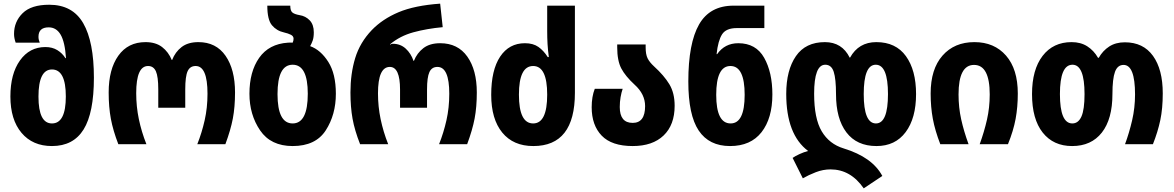

<svg xmlns="http://www.w3.org/2000/svg" viewBox="-20 -791 6439 1053"><path d="M265 10Q382 10 438.5 -81Q495 -172 495 -365Q495 -562 436.5 -663.5Q378 -765 250 -765Q151 -765 104 -718.5Q57 -672 57 -605Q57 -582 66 -557H198Q191 -574 191 -589Q191 -641 247 -641Q289 -641 312.5 -601Q336 -561 342 -472H339Q322 -499 294.5 -516Q267 -533 229 -533Q142 -533 89.5 -459.5Q37 -386 37 -262Q37 -135 98 -62.5Q159 10 265 10ZM265 -114Q191 -114 191 -261Q191 -410 265 -410Q341 -410 341 -262Q341 -114 265 -114Z M629 0H783Q756 -68 741.5 -137.5Q727 -207 727 -280Q727 -429 792 -429Q822 -429 835 -400Q848 -371 848 -301V-200H996V-301Q996 -372 1009 -400.5Q1022 -429 1053 -429Q1118 -429 1118 -277Q1118 -200 1102.5 -131.5Q1087 -63 1062 0H1216Q1245 -78 1257 -141Q1269 -204 1269 -284Q1269 -410 1217 -485Q1165 -560 1068 -560Q1011 -560 976 -533Q941 -506 924 -462H922Q904 -506 869 -533Q834 -560 778 -560Q682 -560 629 -485.5Q576 -411 576 -284Q576 -204 588 -139.5Q600 -75 629 0Z M1585 10Q1711 10 1766.5 -76Q1822 -162 1822 -277Q1822 -386 1780.5 -451.5Q1739 -517 1681 -538Q1689 -552 1695 -569Q1701 -586 1701 -614Q1701 -656 1678.5 -679.5Q1656 -703 1623 -708Q1595 -713 1583.5 -722.5Q1572 -732 1572 -760H1446Q1446 -683 1471.5 -652.5Q1497 -622 1538 -613Q1560 -608 1575 -600.5Q1590 -593 1590 -579Q1590 -567 1585 -557Q1572 -558 1559 -557Q1455 -550 1401.5 -474Q1348 -398 1348 -277Q1348 -162 1406.5 -76Q1465 10 1585 10ZM1585 -114Q1502 -114 1502 -275Q1502 -436 1585 -436Q1668 -436 1668 -277Q1668 -114 1585 -114Z M1955 0H2109Q2082 -68 2067.5 -137.5Q2053 -207 2053 -279Q2053 -424 2118 -424Q2174 -424 2174 -300V-200H2322V-300Q2322 -367 2335 -395.5Q2348 -424 2379 -424Q2444 -424 2444 -277Q2444 -200 2428.5 -131.5Q2413 -63 2388 0H2542Q2571 -78 2583 -141Q2595 -204 2595 -284Q2595 -407 2543 -480.5Q2491 -554 2394 -554Q2337 -554 2302 -527Q2267 -500 2250 -457H2248Q2234 -498 2205 -524.5Q2176 -551 2134 -551Q2125 -551 2119 -545V-548Q2174 -594 2247.5 -614Q2321 -634 2408 -642L2394 -771Q2254 -761 2166 -724Q2078 -687 2019 -626Q1954 -558 1928 -472.5Q1902 -387 1902 -284Q1902 -204 1913.5 -140Q1925 -76 1955 0Z M2905 10Q3133 10 3133 -282V-760H2981V-620Q2981 -583 2983 -549Q2985 -515 2990 -478H2984Q2962 -513 2933 -533.5Q2904 -554 2859 -554Q2772 -554 2723 -480.5Q2674 -407 2674 -271Q2674 -138 2734.5 -64Q2795 10 2905 10ZM2904 -114Q2826 -114 2826 -272Q2826 -429 2904 -429Q2981 -429 2981 -272Q2981 -114 2904 -114Z M3450 10Q3559 10 3619.5 -48Q3680 -106 3680 -211Q3680 -281 3651 -329Q3622 -377 3567 -427Q3542 -450 3531.5 -471.5Q3521 -493 3521 -531V-547H3365V-532Q3365 -458 3387.5 -415.5Q3410 -373 3460 -327Q3518 -275 3518 -209Q3518 -117 3450 -117Q3379 -117 3379 -204Q3379 -232 3383.5 -258Q3388 -284 3395 -304H3242Q3225 -261 3225 -203Q3225 -104 3280 -47Q3335 10 3450 10Z M3984 10Q4097 10 4156.5 -66Q4216 -142 4216 -273Q4216 -394 4171 -474Q4126 -554 4029 -554Q3955 -554 3913 -494H3910Q3918 -568 3940 -602.5Q3962 -637 4021 -637H4172V-760H4003Q3873 -760 3814 -657Q3755 -554 3755 -344Q3755 -160 3812 -75Q3869 10 3984 10ZM3987 -114Q3908 -114 3908 -271Q3908 -429 3986 -429Q4064 -429 4064 -271Q4064 -114 3987 -114Z M4717 242 4819 174Q4764 71 4607 23Q4528 -1 4486.5 -71Q4445 -141 4445 -277Q4445 -436 4506 -436Q4540 -436 4552.5 -397Q4565 -358 4565 -275Q4565 -140 4622 -65Q4679 10 4787 10Q4890 10 4947 -66.5Q5004 -143 5004 -275Q5004 -406 4948.5 -483Q4893 -560 4786 -560Q4689 -560 4642 -475H4640Q4598 -560 4504 -560Q4398 -560 4345 -483Q4292 -406 4292 -276Q4292 -53 4412 37Q4389 43 4365 54Q4341 65 4327 75L4383 187Q4414 169 4454 153.5Q4494 138 4535 138Q4645 138 4717 242ZM4784 -114Q4717 -114 4717 -275Q4717 -436 4783 -436Q4850 -436 4850 -275Q4850 -114 4784 -114Z M5137 0H5292Q5266 -71 5251.5 -136.5Q5237 -202 5237 -273Q5237 -435 5322 -435Q5408 -435 5408 -273Q5408 -201 5393 -135Q5378 -69 5353 0H5508Q5538 -74 5550 -139Q5562 -204 5562 -278Q5562 -412 5497.5 -486Q5433 -560 5324 -560Q5214 -560 5149 -486Q5084 -412 5084 -278Q5084 -204 5096 -139.5Q5108 -75 5137 0Z M5860 10Q5965 10 6023 -64Q6081 -138 6081 -275Q6081 -359 6095 -397Q6109 -435 6142 -435Q6205 -435 6205 -273Q6205 -200 6189 -131Q6173 -62 6150 0H6303Q6330 -68 6343.5 -132Q6357 -196 6357 -279Q6357 -410 6303.5 -484.5Q6250 -559 6149 -559Q6099 -559 6063.5 -536Q6028 -513 6006 -474H6002Q5979 -514 5943 -537Q5907 -560 5857 -560Q5756 -560 5698 -484.5Q5640 -409 5640 -275Q5640 -138 5698.5 -64Q5757 10 5860 10ZM5861 -114Q5793 -114 5793 -275Q5793 -436 5862 -436Q5928 -436 5928 -275Q5928 -190 5911 -152Q5894 -114 5861 -114Z"/></svg>

Font: Noto Sans Georgian Condensed Extra
Style: Regular
Weight: 800
Width: 3
Designer: Monotype Design Team
Foundry: Monotype Imaging Inc.
Version: Version 1.901